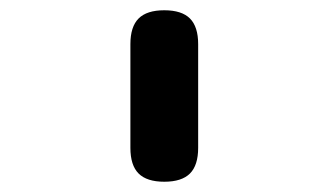

<svg xmlns="http://www.w3.org/2000/svg" viewBox="-20 -780 640 374"><path d="M234 -492V-694Q234 -728 250 -744Q266 -760 300 -760Q334 -760 350 -744Q366 -728 366 -694V-492Q366 -458 350 -442Q334 -426 300 -426Q266 -426 250 -442Q234 -458 234 -492Z"/></svg>

Font: Maple Mono Normal NL
Style: Bold
Weight: 700
Monospace: yes
Designer: subframe7536
Version: Version 7.000